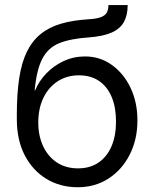

<svg xmlns="http://www.w3.org/2000/svg" viewBox="-20 -748 626 779"><path d="M295.4 11.7Q225.1 11.7 169.2 -21.7Q113.3 -55.2 80.8 -117.2Q48.3 -179.2 48.3 -264.6V-283.2Q48.3 -367.7 57.9 -430.4Q67.4 -493.2 88.6 -537.1Q109.9 -581.1 144 -609.1Q178.2 -637.2 226.8 -651.6Q275.4 -666 340.3 -669.9Q373 -671.9 390.1 -678.7Q407.2 -685.5 413.6 -697.5Q419.9 -709.5 419.9 -727.5H498Q498 -687 482.9 -659.2Q467.8 -631.3 433.3 -616Q398.9 -600.6 340.3 -596.2Q266.6 -591.3 220.9 -573Q175.3 -554.7 151.9 -510Q128.4 -465.3 120.6 -381.3H122.6Q137.7 -418.5 167.5 -449.7Q197.3 -481 237.8 -500Q278.3 -519 325.2 -519Q385.3 -519 433.3 -484.9Q481.4 -450.7 509.5 -392.1Q537.6 -333.5 537.6 -259.3Q537.6 -182.1 506.3 -120.6Q475.1 -59.1 420.4 -23.7Q365.7 11.7 295.4 11.7ZM296.4 -64.9Q344.7 -64.9 379.2 -88.1Q413.6 -111.3 432.1 -153.8Q450.7 -196.3 450.7 -254.9Q450.7 -313 432.9 -355Q415 -397 381.6 -419.7Q348.1 -442.4 300.3 -442.4Q251.5 -442.4 214.1 -418.2Q176.8 -394 156 -350.8Q135.3 -307.6 135.3 -251Q135.3 -197.3 154.8 -155.3Q174.3 -113.3 210.4 -89.1Q246.6 -64.9 296.4 -64.9Z"/></svg>

Font: Inter 17pt
Style: Regular
Weight: 400
Version: Version 4.001;git-66647c0bb